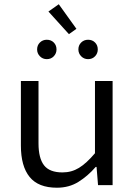

<svg xmlns="http://www.w3.org/2000/svg" viewBox="-20 -864 640 896"><path d="M245.6 12Q159.1 12 118.3 -38.1Q77.5 -88.3 77.5 -184.4V-486.1H159.7V-195Q159.7 -125.9 185.5 -92.6Q211.2 -59.4 271.7 -59.4Q314 -59.4 348.6 -80.6Q383.3 -101.7 423.2 -148.9V-486.1H505.5V0H437.5L430.6 -85H426.6Q389.9 -42.6 346.1 -15.3Q302.4 12 245.6 12ZM198.4 -588Q179.2 -588 166.2 -601.4Q153.2 -614.7 153.2 -633.3Q153.2 -652.8 166.2 -665.6Q179.2 -678.5 198.4 -678.5Q218.3 -678.5 231 -665.6Q243.7 -652.8 243.7 -633.3Q243.7 -614.7 231 -601.4Q218.3 -588 198.4 -588ZM391 -588Q371.8 -588 358.8 -601.4Q345.8 -614.7 345.8 -633.3Q345.8 -652.8 358.8 -665.6Q371.8 -678.5 391 -678.5Q410.9 -678.5 423.6 -665.6Q436.3 -652.8 436.3 -633.3Q436.3 -614.7 423.6 -601.4Q410.9 -588 391 -588ZM301.7 -704.6 206 -810.2 254.3 -844.2 336.6 -729.5Z"/></svg>

Font: Source Code Pro ExtraLight
Style: Regular
Weight: 200
Monospace: yes
Designer: Paul D. Hunt, Teo Tuominen
Foundry: Adobe
Version: Version 1.026;hotconv 1.1.0;makeotfexe 2.6.0